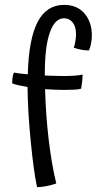

<svg xmlns="http://www.w3.org/2000/svg" viewBox="-20 -747 421 788"><path d="M165 -381Q168 -274 180 -172.5Q192 -71 211 6Q187 14 167.5 17.5Q148 21 132 21Q119 -38 106.5 -163Q94 -288 93 -390Q70 -394 54.5 -397.5Q39 -401 30 -405Q30 -419 32 -432Q34 -445 38 -449Q48 -447 60 -445.5Q72 -444 94 -442Q98 -587 134.5 -657Q171 -727 243 -727Q296 -727 326.5 -692Q357 -657 357 -601Q357 -585 353.5 -567.5Q350 -550 345 -540Q329 -540 313.5 -543Q298 -546 283 -551Q287 -564 289.5 -578.5Q292 -593 292 -607Q292 -637 278.5 -654.5Q265 -672 243 -672Q205 -672 184.5 -613.5Q164 -555 164 -448Q164 -445 164 -442.5Q164 -440 164 -437Q195 -436 212 -435.5Q229 -435 244 -435Q268 -435 287 -436.5Q306 -438 319 -441Q319 -428 317 -411Q315 -394 313 -383Q303 -380 285.5 -379Q268 -378 242 -378Q222 -378 202.5 -379Q183 -380 165 -381Z"/></svg>

Font: Atma
Style: Regular
Weight: 400
Designer: Gregori Vincens, Jeremie Hornus, Riccardo Olocco, Yoann Minet.
Foundry: black foundry
Version: Version 1.102;PS 1.100;hotconv 1.0.86;makeotf.lib2.5.63406